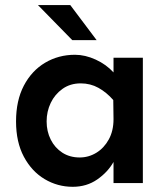

<svg xmlns="http://www.w3.org/2000/svg" viewBox="-20 -719 658 754"><path d="M265.6 14.6Q206.1 14.6 155.3 -15.6Q104.5 -45.9 73.7 -103.5Q43 -161.1 43 -242.2Q43 -324.2 73.7 -382.8Q104.5 -441.4 157.2 -472.7Q210 -503.9 274.4 -503.9Q314.5 -503.9 356 -484.9Q397.5 -465.8 425.8 -434.6V-492.2H541V0H425.8V-83Q403.3 -43 361.8 -14.2Q320.3 14.6 265.6 14.6ZM293 -100.6Q328.1 -100.6 358.4 -119.1Q388.7 -137.7 407.2 -171.4Q425.8 -205.1 425.8 -251L424.8 -326.2Q398.4 -356.4 366.7 -374Q335 -391.6 296.9 -391.6Q255.9 -391.6 225.6 -370.1Q195.3 -348.6 179.2 -314.9Q163.1 -281.2 163.1 -242.2Q163.1 -203.1 179.2 -170.9Q195.3 -138.7 224.6 -119.6Q253.9 -100.6 293 -100.6ZM263.7 -561.5 128.9 -699.2H255.9L359.4 -561.5Z"/></svg>

Font: Sen SemiBold
Style: Regular
Weight: 600
Designer: Kosal Sen, Philatype
Foundry: Philatype
Version: Version 2.000;gftools[0.9.31]